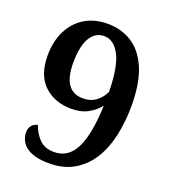

<svg xmlns="http://www.w3.org/2000/svg" viewBox="-134 -823 828 933"><g transform="rotate(20 279.5 -356.5)"><path d="M227 11Q168 11 133.5 -4Q99 -19 84.5 -43Q70 -67 70 -93Q70 -113 81 -127.5Q92 -142 112 -146Q126 -106 153.5 -77.5Q181 -49 230 -49Q304 -49 340 -122.5Q376 -196 381 -343Q359 -315 323.5 -295Q288 -275 237 -275Q151 -275 96 -326.5Q41 -378 41 -480Q41 -552 68 -607Q95 -662 145 -693Q195 -724 265 -724Q335 -724 390 -689Q445 -654 476.5 -580Q508 -506 508 -388Q508 -308 492.5 -235.5Q477 -163 443 -108Q409 -53 355 -21Q301 11 227 11ZM272 -342Q313 -342 340.5 -363Q368 -384 382 -415Q380 -545 349 -603.5Q318 -662 268 -662Q222 -662 196 -618Q170 -574 170 -488Q170 -414 196 -378Q222 -342 272 -342Z"/></g></svg>

Font: Noto Serif Vithkuqi SemiBold
Style: Regular
Weight: 600
Version: Version 1.005